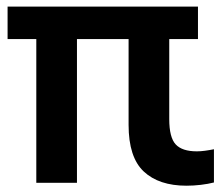

<svg xmlns="http://www.w3.org/2000/svg" viewBox="-20 -566 695 595"><path d="M92.5 0.5V-445H3.5V-545.5H593.5V-445H504.5V-197Q504.5 -140 524.5 -118.5Q544.5 -97 590 -97Q602 -97 615 -98.8Q628 -100.5 643 -103.5V-0.5Q625.5 4 602.5 6.8Q579.5 9.5 558 9.5Q472.5 9.5 425.5 -34.5Q378.5 -78.5 378.5 -179V-445H218.5V0.5Z"/></svg>

Font: Encode Sans SemiCondensed SemiCondensed SemiBold
Style: Regular
Weight: 600
Width: 4
Designer: Multiple Designers
Foundry: Impallari Type
Version: Version 3.000; ttfautohint (v1.8.3) -l 8 -r 50 -G 200 -x 14 